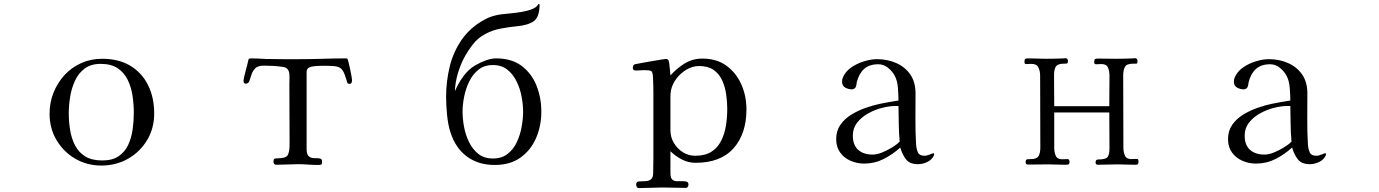

<svg xmlns="http://www.w3.org/2000/svg" viewBox="-20 -840 7040 980"><path d="M663 -264Q663 -307 656.5 -351Q650 -395 632 -432Q614 -469 581 -491.5Q548 -514 494 -514Q444 -514 412 -490Q380 -466 362.5 -427.5Q345 -389 338 -345.5Q331 -302 331 -262Q331 -218 338 -175.5Q345 -133 363 -98Q381 -63 414.5 -42Q448 -21 502 -21Q554 -21 586 -43Q618 -65 634.5 -101Q651 -137 657 -179.5Q663 -222 663 -264ZM767 -261Q767 -185 731 -125Q695 -65 634 -30Q573 5 497 5Q424 5 364 -30Q304 -65 268.5 -125Q233 -185 233 -259Q233 -316 253 -366.5Q273 -417 308.5 -456Q344 -495 393.5 -517.5Q443 -540 501 -540Q586 -540 645 -504.5Q704 -469 735.5 -406Q767 -343 767 -261Z M1777 -431Q1777 -425 1774.5 -418.5Q1772 -412 1764 -412Q1755 -412 1753 -417.5Q1751 -423 1749 -430Q1740 -462 1730.5 -478Q1721 -494 1704 -499Q1687 -504 1655 -504Q1637 -504 1619 -504Q1601 -504 1584 -502Q1569 -501 1557 -495Q1545 -489 1545 -471V-80Q1545 -56 1553 -46Q1561 -36 1573 -34Q1585 -32 1596.5 -32.5Q1608 -33 1616 -30Q1624 -27 1624 -14Q1624 -2 1619 0Q1614 2 1603 2Q1578 2 1552.5 0Q1527 -2 1501 -2Q1473 -2 1445.5 -0.5Q1418 1 1390 1Q1376 1 1376 -15Q1376 -29 1383 -30.5Q1390 -32 1400 -32Q1440 -32 1449 -49Q1458 -66 1458 -100V-139Q1458 -207 1457.5 -274.5Q1457 -342 1457 -409Q1457 -423 1457.5 -436Q1458 -449 1457 -462Q1454 -494 1426 -498Q1401 -502 1376.5 -503.5Q1352 -505 1327 -505Q1296 -505 1282.5 -491Q1269 -477 1263.5 -459Q1258 -441 1253 -427Q1248 -413 1234 -413Q1227 -413 1225 -418Q1223 -423 1223 -429Q1223 -432 1226 -446.5Q1229 -461 1234 -479Q1239 -497 1243 -513Q1247 -529 1248 -535Q1250 -540 1252.5 -541Q1255 -542 1260 -542Q1280 -542 1299.5 -541Q1319 -540 1338 -539Q1380 -538 1422.5 -538Q1465 -538 1507 -538Q1568 -538 1628 -540Q1688 -542 1749 -542Q1751 -542 1753 -540Q1755 -538 1759 -522.5Q1763 -507 1767 -487.5Q1771 -468 1774 -452Q1777 -436 1777 -431Z M2650 -270Q2650 -305 2642.5 -346Q2635 -387 2617 -424Q2599 -461 2569.5 -484.5Q2540 -508 2496 -508Q2452 -508 2422.5 -484.5Q2393 -461 2375 -424Q2357 -387 2349 -346Q2341 -305 2341 -270Q2341 -234 2348.5 -193Q2356 -152 2374 -115Q2392 -78 2421.5 -54.5Q2451 -31 2496 -31Q2541 -31 2571 -54.5Q2601 -78 2618 -114.5Q2635 -151 2642.5 -192.5Q2650 -234 2650 -270ZM2743 -270Q2743 -197 2716 -135Q2689 -73 2636.5 -35.5Q2584 2 2505 2Q2422 2 2364 -40.5Q2306 -83 2280 -162Q2267 -202 2262 -252Q2257 -302 2257 -345Q2257 -425 2275.5 -500.5Q2294 -576 2337.5 -638.5Q2381 -701 2455 -741Q2475 -752 2496 -758Q2517 -764 2539 -767Q2555 -769 2583 -771.5Q2611 -774 2641.5 -779Q2672 -784 2696 -793.5Q2720 -803 2728 -819L2730 -820Q2734 -820 2734 -816Q2734 -753 2704.5 -732Q2675 -711 2618 -706Q2577 -702 2535 -694Q2493 -686 2456 -666Q2420 -647 2394.5 -614.5Q2369 -582 2350 -547Q2330 -510 2316.5 -463.5Q2303 -417 2302 -375Q2313 -401 2329 -427Q2345 -453 2364 -473Q2380 -491 2406 -506.5Q2432 -522 2460.5 -532Q2489 -542 2512 -542Q2591 -542 2642 -504Q2693 -466 2718 -404Q2743 -342 2743 -270Z M3692 -284Q3692 -320 3686.5 -358.5Q3681 -397 3666 -430Q3651 -463 3622.5 -483Q3594 -503 3548 -503Q3516 -503 3485.5 -485.5Q3455 -468 3433.5 -440Q3412 -412 3405 -380Q3402 -365 3402 -349Q3402 -333 3402 -317Q3402 -281 3402 -245.5Q3402 -210 3402 -174Q3402 -140 3419.5 -110.5Q3437 -81 3465.5 -63Q3494 -45 3528 -45Q3580 -45 3612 -66Q3644 -87 3661.5 -122.5Q3679 -158 3685.5 -200Q3692 -242 3692 -284ZM3790 -282Q3790 -157 3724 -83Q3658 -9 3530 -9Q3493 -9 3460.5 -26Q3428 -43 3402 -68V44Q3402 68 3411.5 76.5Q3421 85 3436 85Q3451 85 3469 85Q3479 85 3486.5 88Q3494 91 3494 103Q3494 108 3490.5 113.5Q3487 119 3480 119Q3450 119 3420.5 118Q3391 117 3361 117Q3331 117 3301 118.5Q3271 120 3241 120Q3234 120 3230.5 114Q3227 108 3227 103Q3227 87 3241 86Q3255 85 3266 85Q3290 85 3302 76Q3314 67 3314 41Q3314 22 3314.5 4Q3315 -14 3315 -33V-291Q3315 -329 3315 -367.5Q3315 -406 3313 -444Q3312 -473 3303.5 -477.5Q3295 -482 3269 -482Q3259 -482 3248 -481Q3237 -480 3226 -480Q3210 -480 3210 -493Q3210 -507 3220 -512Q3221 -512 3236 -515Q3251 -518 3274 -522Q3297 -526 3320 -530Q3343 -534 3359.5 -536.5Q3376 -539 3379 -539Q3389 -539 3393 -530Q3395 -527 3396.5 -511Q3398 -495 3400 -478Q3402 -461 3402 -455Q3434 -491 3474.5 -516Q3515 -541 3565 -541Q3638 -541 3688 -504.5Q3738 -468 3764 -409Q3790 -350 3790 -282Z M4572 -117Q4568 -162 4567.5 -207.5Q4567 -253 4566 -299H4551Q4520 -299 4482.5 -289.5Q4445 -280 4411 -261Q4377 -242 4355 -214Q4333 -186 4333 -148Q4333 -100 4360 -75.5Q4387 -51 4434 -51Q4456 -51 4482 -61.5Q4508 -72 4532.5 -87Q4557 -102 4572 -117ZM4748 -53Q4748 -49 4747 -47Q4737 -25 4713.5 -13.5Q4690 -2 4666 -2Q4624 -2 4605 -26Q4586 -50 4575 -87Q4537 -52 4490.5 -28.5Q4444 -5 4391 -5Q4354 -5 4321 -19.5Q4288 -34 4268 -62Q4248 -90 4248 -130Q4248 -172 4269.5 -203Q4291 -234 4325.5 -255Q4360 -276 4398.5 -289.5Q4437 -303 4471 -310Q4494 -315 4518 -319Q4542 -323 4566 -327Q4566 -355 4563 -392Q4560 -429 4547 -453Q4535 -476 4512.5 -494Q4490 -512 4463 -512Q4417 -512 4390.5 -488Q4364 -464 4353 -420Q4352 -415 4351.5 -409.5Q4351 -404 4349 -399Q4348 -393 4341.5 -388.5Q4335 -384 4329 -384Q4310 -384 4294 -393Q4278 -402 4278 -423Q4278 -435 4282 -444Q4295 -475 4324.5 -495.5Q4354 -516 4390 -527Q4426 -538 4456 -538Q4510 -538 4555 -518Q4600 -498 4626.5 -459.5Q4653 -421 4653 -363Q4653 -298 4652.5 -232Q4652 -166 4656 -100Q4658 -78 4665.5 -61.5Q4673 -45 4699 -45Q4711 -45 4726 -51.5Q4741 -58 4745 -58Q4748 -58 4748 -53Z M5791 -16Q5791 -7 5788.5 -3Q5786 1 5777 1Q5753 1 5729.5 0Q5706 -1 5682 -1Q5657 -1 5633 0Q5609 1 5584 1Q5572 1 5572 -11Q5572 -26 5585 -26Q5622 -26 5632.5 -37.5Q5643 -49 5643 -85Q5643 -131 5642.5 -176Q5642 -221 5642 -266H5361V-85Q5361 -64 5368.5 -45.5Q5376 -27 5402 -27Q5409 -27 5415.5 -27.5Q5422 -28 5429 -28Q5434 -28 5436.5 -24Q5439 -20 5439 -15Q5439 -3 5434 -1Q5429 1 5419 1Q5397 1 5375 0Q5353 -1 5330 -1Q5305 -1 5279 -0.5Q5253 0 5227 0Q5215 0 5215 -12Q5215 -26 5223.5 -27Q5232 -28 5242 -28Q5272 -28 5281 -43.5Q5290 -59 5290 -87Q5290 -179 5289.5 -271Q5289 -363 5289 -454Q5289 -478 5280 -496Q5271 -514 5244 -514Q5238 -514 5231.5 -513.5Q5225 -513 5219 -513Q5212 -513 5210.5 -516.5Q5209 -520 5209 -525Q5209 -536 5213 -539Q5217 -542 5227 -542Q5250 -542 5274 -541Q5298 -540 5321 -540Q5343 -540 5365.5 -540.5Q5388 -541 5410 -542Q5412 -542 5414.5 -542.5Q5417 -543 5419 -543Q5425 -543 5428 -538.5Q5431 -534 5431 -529Q5431 -516 5424.5 -515.5Q5418 -515 5410 -515Q5379 -515 5369.5 -500.5Q5360 -486 5360 -457Q5360 -417 5360.5 -377.5Q5361 -338 5361 -298H5642Q5642 -337 5642.5 -376Q5643 -415 5643 -454Q5643 -476 5635.5 -494.5Q5628 -513 5602 -513Q5595 -513 5588.5 -512.5Q5582 -512 5575 -512Q5568 -512 5566.5 -515.5Q5565 -519 5565 -524Q5565 -535 5569 -538Q5573 -541 5583 -541Q5606 -541 5629 -540.5Q5652 -540 5674 -540Q5697 -540 5719.5 -540.5Q5742 -541 5764 -542Q5766 -543 5769 -543Q5772 -543 5774 -543Q5780 -543 5783 -538.5Q5786 -534 5786 -529Q5786 -515 5780 -515Q5774 -515 5764 -515Q5731 -515 5722 -499Q5713 -483 5713 -453Q5713 -362 5713.5 -269.5Q5714 -177 5714 -85Q5714 -65 5721.5 -46.5Q5729 -28 5754 -28Q5761 -28 5767.5 -28.5Q5774 -29 5781 -29Q5788 -29 5789.5 -25Q5791 -21 5791 -16Z M6572 -117Q6568 -162 6567.5 -207.5Q6567 -253 6566 -299H6551Q6520 -299 6482.5 -289.5Q6445 -280 6411 -261Q6377 -242 6355 -214Q6333 -186 6333 -148Q6333 -100 6360 -75.5Q6387 -51 6434 -51Q6456 -51 6482 -61.5Q6508 -72 6532.5 -87Q6557 -102 6572 -117ZM6748 -53Q6748 -49 6747 -47Q6737 -25 6713.5 -13.5Q6690 -2 6666 -2Q6624 -2 6605 -26Q6586 -50 6575 -87Q6537 -52 6490.5 -28.5Q6444 -5 6391 -5Q6354 -5 6321 -19.5Q6288 -34 6268 -62Q6248 -90 6248 -130Q6248 -172 6269.5 -203Q6291 -234 6325.5 -255Q6360 -276 6398.5 -289.5Q6437 -303 6471 -310Q6494 -315 6518 -319Q6542 -323 6566 -327Q6566 -355 6563 -392Q6560 -429 6547 -453Q6535 -476 6512.5 -494Q6490 -512 6463 -512Q6417 -512 6390.5 -488Q6364 -464 6353 -420Q6352 -415 6351.5 -409.5Q6351 -404 6349 -399Q6348 -393 6341.5 -388.5Q6335 -384 6329 -384Q6310 -384 6294 -393Q6278 -402 6278 -423Q6278 -435 6282 -444Q6295 -475 6324.5 -495.5Q6354 -516 6390 -527Q6426 -538 6456 -538Q6510 -538 6555 -518Q6600 -498 6626.5 -459.5Q6653 -421 6653 -363Q6653 -298 6652.5 -232Q6652 -166 6656 -100Q6658 -78 6665.5 -61.5Q6673 -45 6699 -45Q6711 -45 6726 -51.5Q6741 -58 6745 -58Q6748 -58 6748 -53Z"/></svg>

Font: Kaisei HarunoUmi
Style: Regular
Weight: 400
Designer: Font-Kai, 金井和夫
Foundry: KAZUO KANAI
Version: Version 5.003